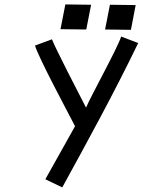

<svg xmlns="http://www.w3.org/2000/svg" viewBox="-20 -816 633 852"><path d="M270 -796.4 248.5 -686.5 362.8 -685.1 384.3 -794.9ZM467.8 -794.9 446.3 -685.1 561 -683.6 582 -793.5ZM181.2 -20.5 256.3 15.6C368.2 -188.5 483.4 -397.9 593.3 -625L517.6 -653.8C502 -603 384.8 -393.1 361.8 -338.4C324.7 -409.7 228 -597.7 210.4 -641.6L135.3 -613.8C149.9 -562 285.2 -310.1 313 -255.9Z"/></svg>

Font: Fantasque Sans Mono
Style: RegItalic
Weight: 400
Italic angle: -11°
Monospace: yes
Designer: Jany Belluz
Version: Version 1.6.3